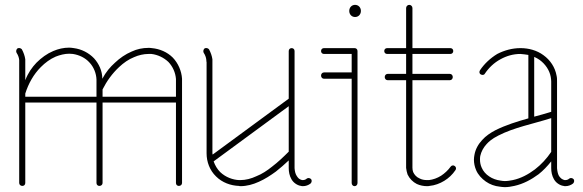

<svg xmlns="http://www.w3.org/2000/svg" viewBox="-20 -768 2399 790"><path d="M59 -512V-15C59 -8 65 -3 72 -3C79 -3 84 -8 84 -15V-346H377V-15C377 -8 382 -3 389 -3C396 -3 402 -8 402 -15V-346H704V-15C704 -8 709 -3 716 -3C723 -3 729 -8 729 -15V-444C727 -476 713 -508 691 -531C668 -554 637 -567 605 -570C600 -571 595 -571 591 -571C567 -571 543 -566 522 -556C496 -545 473 -529 453 -510C433 -492 416 -472 401 -444C401 -476 387 -506 367 -528C345 -551 315 -566 284 -570C277 -571 271 -572 265 -572C242 -572 220 -567 199 -558C173 -547 150 -530 130 -510C112 -491 96 -469 84 -438V-512C84 -516 84 -520 84 -524C82 -538 77 -552 70 -565C66 -570 58 -572 52 -569C47 -565 45 -557 48 -551C54 -542 58 -532 59 -521C59 -518 59 -515 59 -512ZM84 -370V-383C97 -424 118 -462 148 -492C166 -510 186 -525 209 -535C227 -542 246 -547 265 -547C270 -547 275 -546 280 -546C306 -542 331 -530 348 -511C366 -492 376 -466 377 -441V-370ZM402 -370V-400C419 -434 442 -466 470 -492C488 -509 509 -524 532 -533C550 -541 571 -546 591 -546C595 -546 599 -546 603 -546C629 -543 654 -531 673 -513C691 -494 702 -469 704 -443V-370Z M1192 -80V-558C1192 -565 1187 -570 1180 -570C1173 -570 1168 -565 1168 -558V-362L855 -132C855 -133 854 -135 854 -137V-512C854 -516 854 -520 854 -524C852 -538 847 -552 840 -565C836 -570 828 -572 822 -569C817 -565 815 -557 818 -551C824 -542 828 -532 829 -521C829 -518 829 -515 830 -512V-137C830 -102 843 -67 869 -42C894 -17 929 -4 964 -3C965 -2 967 -2 969 -2C995 -2 1021 -9 1045 -20C1070 -31 1093 -46 1115 -62C1133 -76 1151 -92 1168 -108V-80V-78V-76C1168 -61 1171 -45 1179 -31C1183 -24 1188 -18 1195 -13C1202 -8 1210 -4 1219 -3C1221 -2 1224 -2 1226 -2C1238 -2 1249 -6 1258 -13C1263 -18 1264 -26 1260 -31C1255 -36 1247 -37 1242 -33C1238 -29 1232 -27 1226 -27C1225 -27 1224 -27 1223 -27C1219 -28 1214 -30 1210 -33C1207 -36 1203 -40 1201 -44C1195 -53 1193 -64 1192 -76V-78ZM1168 -331V-144C1146 -122 1124 -101 1099 -82C1079 -66 1058 -52 1035 -43C1014 -33 991 -27 969 -27C967 -27 964 -27 964 -27C939 -28 909 -38 886 -60C874 -72 865 -87 859 -104Z M1439 -570H1313C1306 -570 1301 -565 1301 -558C1301 -551 1306 -546 1313 -546H1427V-470H1313C1306 -470 1301 -464 1301 -457C1301 -450 1306 -444 1313 -444H1427V-15C1427 -8 1432 -2 1439 -2C1446 -2 1451 -8 1451 -15V-558C1451 -565 1446 -570 1439 -570ZM1441 -748C1427 -748 1417 -737 1417 -723C1417 -709 1427 -698 1441 -698C1455 -698 1465 -709 1465 -723C1465 -737 1455 -748 1441 -748Z M1677 -78V-438H1831C1838 -438 1843 -444 1843 -451C1843 -458 1838 -464 1831 -464H1677V-546H1833C1840 -546 1845 -551 1845 -558C1845 -565 1840 -570 1833 -570H1677V-735C1677 -742 1671 -748 1664 -748C1657 -748 1651 -742 1651 -735V-570H1573C1566 -570 1561 -565 1561 -558C1561 -551 1566 -546 1573 -546H1651V-464H1575C1568 -464 1563 -458 1563 -451C1563 -444 1568 -438 1575 -438H1651V-77C1652 -68 1654 -59 1657 -50C1665 -33 1679 -19 1695 -11C1708 -5 1723 -2 1737 -2C1740 -2 1744 -2 1747 -3C1769 -5 1790 -13 1808 -24C1826 -35 1842 -50 1854 -68C1858 -73 1857 -81 1851 -85C1846 -89 1838 -88 1834 -82C1823 -67 1810 -55 1795 -45C1779 -35 1762 -29 1745 -27C1742 -27 1740 -27 1737 -27C1726 -27 1715 -29 1706 -34C1694 -39 1685 -49 1680 -60C1678 -65 1677 -72 1677 -78Z M2030 -210C2096 -244 2173 -258 2248 -282V-143C2229 -115 2207 -91 2181 -71C2153 -50 2123 -34 2090 -27C2079 -25 2068 -23 2057 -23C2051 -23 2045 -24 2039 -25C2023 -27 2006 -33 1993 -42C1979 -51 1968 -64 1962 -78C1957 -89 1955 -100 1955 -111C1955 -116 1955 -121 1956 -126C1960 -144 1969 -161 1982 -175C1990 -184 2004 -197 2030 -210ZM2026 -546C1998 -529 1973 -506 1955 -479C1951 -473 1952 -465 1958 -462C1964 -458 1972 -459 1975 -465C1991 -489 2013 -510 2039 -524C2064 -538 2092 -546 2121 -546C2132 -545 2143 -544 2154 -542V-281C2108 -268 2062 -254 2018 -232C1999 -222 1979 -209 1964 -192C1948 -175 1936 -154 1932 -130C1931 -124 1930 -118 1930 -111C1930 -97 1933 -82 1939 -68C1947 -49 1962 -33 1979 -21C1996 -9 2016 -2 2036 0C2043 1 2050 2 2057 2C2070 2 2083 0 2096 -3C2133 -11 2166 -29 2196 -51C2215 -66 2232 -84 2248 -104V-78V-77V-76C2248 -61 2251 -45 2259 -31C2263 -24 2268 -18 2275 -13C2282 -8 2290 -4 2299 -3C2301 -2 2304 -2 2306 -2C2318 -2 2329 -6 2338 -13C2343 -18 2344 -26 2340 -31C2335 -36 2327 -37 2322 -33C2318 -29 2312 -27 2306 -27C2305 -27 2304 -27 2303 -27C2299 -28 2294 -30 2290 -33C2286 -36 2283 -40 2280 -44C2275 -53 2273 -64 2272 -76V-77V-78V-433C2272 -441 2272 -449 2270 -457C2264 -491 2244 -521 2216 -541C2189 -561 2155 -570 2122 -570H2121C2088 -570 2055 -561 2026 -546ZM2178 -534C2187 -530 2194 -526 2201 -521C2224 -504 2241 -479 2246 -452C2247 -446 2248 -439 2248 -433V-308C2225 -301 2202 -294 2178 -288Z"/></svg>

Font: LS
Style: LightAlt
Weight: 250
Designer: BSozoo
Foundry: BSozoo
Version: Version 001.000